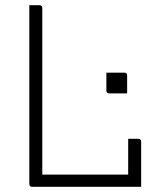

<svg xmlns="http://www.w3.org/2000/svg" viewBox="-20 -720 640 740"><path d="M390 -440H459Q470 -440 470 -429V-360H401Q390 -360 390 -371ZM104 0Q93 0 93 -11V-700H132Q143 -700 143 -689V-47H474V-185H513Q524 -185 524 -174V0Z"/></svg>

Font: Recursive Mn Lnr St Lt
Style: Regular
Weight: 300
Monospace: yes
Version: Version 1.079;hotconv 1.0.112;makeotfexe 2.5.65598; ttfautoh